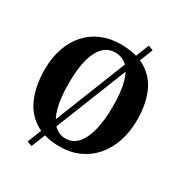

<svg xmlns="http://www.w3.org/2000/svg" viewBox="-211 -982 1156 1229"><g transform="rotate(30 367.0 -368.0)"><path d="M530.5 -834 566.5 -820 201.5 98 165.5 85ZM362 11Q246 12 172.5 -36Q99 -84 64.2 -170.2Q29.5 -256.5 29.5 -370Q29.5 -457.5 54 -528Q78.5 -598.5 123.8 -648.8Q169 -699 232.2 -725.8Q295.5 -752.5 373 -752.5Q489 -752 562 -706.5Q635 -661 669.5 -578.5Q704 -496 704 -383.5Q704 -296 679.5 -223.8Q655 -151.5 610 -99.2Q565 -47 502 -18.2Q439 10.5 362 11ZM365.5 -52Q415 -52 451 -89.5Q487 -127 506.5 -200.8Q526 -274.5 526 -382.5Q526 -490.5 507.2 -558Q488.5 -625.5 453 -657.2Q417.5 -689 367.5 -689Q317.5 -689 281.8 -654.5Q246 -620 226.5 -549Q207 -478 207 -370Q207 -262.5 226 -192Q245 -121.5 280.5 -86.8Q316 -52 365.5 -52Z"/></g></svg>

Font: Merriweather 20pt ExtraBold
Style: Regular
Weight: 800
Version: Version 2.100